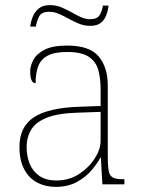

<svg xmlns="http://www.w3.org/2000/svg" viewBox="-20 -720 557 750"><path d="M197 10Q158 10 126 -6.5Q94 -23 75 -58Q56 -93 56 -146Q56 -225 112.5 -262Q169 -299 290 -303L373 -306V-371Q373 -414 364 -446.5Q355 -479 327 -498Q299 -517 242 -517Q193 -517 166 -502.5Q139 -488 129 -460.5Q119 -433 119 -395Q109 -395 103.5 -406Q98 -417 98 -441Q98 -462 110 -485.5Q122 -509 153.5 -525.5Q185 -542 242 -542Q330 -542 365.5 -499.5Q401 -457 401 -386V-110Q401 -73 404.5 -53.5Q408 -34 420 -27Q432 -20 459 -20H466V0H380L374 -104H372Q361 -83 338.5 -56Q316 -29 281 -9.5Q246 10 197 10ZM201 -15Q250 -15 288.5 -40Q327 -65 350 -101Q373 -137 373 -170V-283L287 -280Q209 -278 165 -261Q121 -244 102.5 -214.5Q84 -185 84 -145Q84 -111 95.5 -81.5Q107 -52 133 -33.5Q159 -15 201 -15ZM332 -619Q309 -619 288.5 -627.5Q268 -636 249 -646.5Q230 -657 211 -665.5Q192 -674 172 -674Q142 -674 132.5 -655Q123 -636 120 -616H98Q100 -634 107.5 -653.5Q115 -673 131 -686.5Q147 -700 174 -700Q199 -700 219.5 -691.5Q240 -683 258.5 -672.5Q277 -662 295 -653.5Q313 -645 332 -645Q360 -645 369.5 -661.5Q379 -678 382 -698H404Q402 -679 395 -660.5Q388 -642 373.5 -630.5Q359 -619 332 -619Z"/></svg>

Font: Noto Serif Tibetan Thin
Style: Regular
Weight: 250
Version: Version 2.103